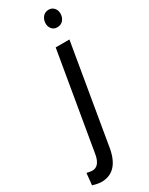

<svg xmlns="http://www.w3.org/2000/svg" viewBox="-335 -765 796 1023"><g transform="rotate(-30 63.0 -253.0)"><path d="M189.5 -528.3 89.4 62.5Q78.6 141.6 44.7 179Q10.7 216.3 -44.4 214.8Q-65.4 213.9 -94.7 205.1L-87.4 132.8Q-64.5 138.2 -53.7 138.2Q-10.3 138.2 2.4 74.7L105 -528.3ZM170.4 -721.2Q190.9 -722.2 204.6 -707.5Q218.3 -692.9 217.3 -668.9Q216.3 -647.9 203.6 -632.6Q190.9 -617.2 168.5 -616.7Q146.5 -615.7 133.8 -631.1Q121.1 -646.5 122.1 -667.5Q123 -688.5 135.5 -704.3Q147.9 -720.2 170.4 -721.2Z"/></g></svg>

Font: TypoPRO Roboto
Style: Italic
Weight: 400
Italic angle: -12°
Designer: Google
Version: Version 2.136; 2016